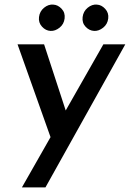

<svg xmlns="http://www.w3.org/2000/svg" viewBox="-20 -611 563 832"><path d="M75 201 428 -419H523L177 201ZM206 3 56 -419H171L292 -49ZM149 -537Q152 -562 171 -577.5Q190 -593 211 -591Q231 -590 247 -573Q263 -556 260 -531Q257 -506 238 -491Q219 -476 199 -477Q178 -478 162 -495.5Q146 -513 149 -537ZM338 -537Q341 -562 360 -577.5Q379 -593 400 -591Q420 -590 436 -572.5Q452 -555 449 -531Q446 -506 427 -491Q408 -476 388 -477Q367 -478 351 -495Q335 -512 338 -537Z"/></svg>

Font: Josefin Sans Thin Medium
Style: Italic
Weight: 500
Italic angle: -7°
Version: Version 2.000